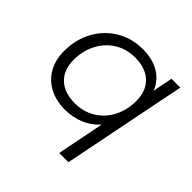

<svg xmlns="http://www.w3.org/2000/svg" viewBox="-185 -692 1048 1048"><g transform="rotate(45 339.0 -168.0)"><path d="M632 -526 488 194H417L471 -79Q434 -38 383 -16.5Q332 5 271 5Q204 5 152 -22Q100 -49 71 -99.5Q42 -150 42 -218Q42 -307 80.5 -378Q119 -449 187 -489.5Q255 -530 339 -530Q415 -530 466.5 -499Q518 -468 541 -411L564 -526ZM514 -304Q514 -381 468.5 -424.5Q423 -468 341 -468Q276 -468 224 -436Q172 -404 142.5 -347.5Q113 -291 113 -221Q113 -144 158.5 -101Q204 -58 286 -58Q351 -58 403 -89.5Q455 -121 484.5 -177.5Q514 -234 514 -304Z"/></g></svg>

Font: Idrija
Style: Italic
Weight: 400
Italic angle: -11.3°
Designer: Julieta Ulanovsky
Foundry: Julieta Ulanovsky
Version: Version 7.200